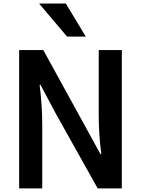

<svg xmlns="http://www.w3.org/2000/svg" viewBox="-20 -1052 786 1072"><path d="M86.9 0V-772.5H221.7L455.1 -347.7L541 -191.4H545.9Q531.2 -293.9 531.2 -414.1V-772.5H660.2V0H525.4L292 -417L206.1 -578.1H201.2Q215.8 -463.9 215.8 -355.5V0ZM198.2 -1032.2H347.7L459 -847.7H354.5Z"/></svg>

Font: Gothic A1
Style: Bold
Weight: 700
Version: Version 2.50